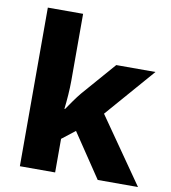

<svg xmlns="http://www.w3.org/2000/svg" viewBox="-84 -833 807 906"><g transform="rotate(10 319.0 -380.0)"><path d="M241 -439V-760H72V0H241V-161L304 -210L445 0H638L420 -313L625 -549H437L297 -388C276 -363 253 -329 235 -303H232C237 -346 241 -396 241 -439Z"/></g></svg>

Font: Noto Sans Bengali UI ExtraBold
Style: Regular
Weight: 800
Designer: Jelle Bosma - Monotype Design Team
Foundry: Monotype Imaging Inc.
Version: Version 2.003